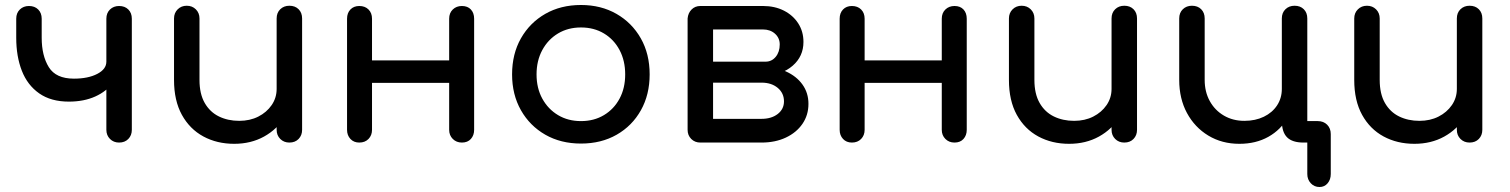

<svg xmlns="http://www.w3.org/2000/svg" viewBox="-20 -571 6047 769"><path d="M256 -164Q184 -164 137 -197Q90 -230 67.5 -287.5Q45 -345 45 -420V-496Q45 -519 59.5 -533Q74 -547 96 -547Q119 -547 133 -533Q147 -519 147 -496V-420Q147 -348 175.5 -302Q204 -256 276 -256Q333 -256 369.5 -275Q406 -294 406 -324H459Q459 -277 433 -241Q407 -205 361.5 -184.5Q316 -164 256 -164ZM457 0Q435 0 420.5 -14.5Q406 -29 406 -51V-496Q406 -519 420.5 -533Q435 -547 457 -547Q480 -547 494 -533Q508 -519 508 -496V-51Q508 -29 494 -14.5Q480 0 457 0Z M918 5Q849 5 794.5 -24.5Q740 -54 708.5 -111Q677 -168 677 -251V-497Q677 -519 691.5 -533.5Q706 -548 728 -548Q750 -548 764.5 -533.5Q779 -519 779 -497V-251Q779 -195 800 -158.5Q821 -122 857 -104.5Q893 -87 938 -87Q981 -87 1014.5 -104Q1048 -121 1068 -150Q1088 -179 1088 -215H1151Q1151 -153 1120.5 -103Q1090 -53 1037.5 -24Q985 5 918 5ZM1139 0Q1117 0 1102.5 -14.5Q1088 -29 1088 -51V-497Q1088 -520 1102.5 -534Q1117 -548 1139 -548Q1162 -548 1176 -534Q1190 -520 1190 -497V-51Q1190 -29 1176 -14.5Q1162 0 1139 0Z M1830 0Q1808 0 1793.5 -14.5Q1779 -29 1779 -51V-496Q1779 -519 1793.5 -533Q1808 -547 1830 -547Q1853 -547 1866 -533Q1879 -519 1879 -496V-51Q1879 -29 1866 -14.5Q1853 0 1830 0ZM1419 0Q1397 0 1383.5 -14.5Q1370 -29 1370 -51V-496Q1370 -519 1383.5 -533Q1397 -547 1419 -547Q1442 -547 1456 -533Q1470 -519 1470 -496V-51Q1470 -29 1456 -14.5Q1442 0 1419 0ZM1457 -239V-329H1808V-239Z M2307 4Q2226 4 2164 -31.5Q2102 -67 2066.5 -129.5Q2031 -192 2031 -273Q2031 -355 2066.5 -417.5Q2102 -480 2164 -515.5Q2226 -551 2307 -551Q2387 -551 2449 -515.5Q2511 -480 2546.5 -417.5Q2582 -355 2582 -273Q2582 -192 2547 -129.5Q2512 -67 2450 -31.5Q2388 4 2307 4ZM2307 -86Q2359 -86 2399 -110Q2439 -134 2461.5 -176Q2484 -218 2484 -273Q2484 -328 2461.5 -370.5Q2439 -413 2399 -437Q2359 -461 2307 -461Q2255 -461 2215 -437Q2175 -413 2152 -370.5Q2129 -328 2129 -273Q2129 -218 2152 -176Q2175 -134 2215 -110Q2255 -86 2307 -86Z M2785 0Q2763 0 2748.5 -14.5Q2734 -29 2734 -51V-497Q2736 -519 2750 -533Q2764 -547 2785 -547Q2808 -547 2822 -533Q2836 -519 2836 -496V-324H3030V-304Q3085 -304 3127.5 -285Q3170 -266 3194 -232.5Q3218 -199 3218 -155Q3218 -110 3194 -75Q3170 -40 3127.5 -20Q3085 0 3030 0ZM2836 -95H3030Q3070 -95 3095 -114.5Q3120 -134 3120 -165Q3120 -198 3095 -219Q3070 -240 3030 -240H2836ZM2951 -270V-324H3046Q3071 -324 3087 -343.5Q3103 -363 3103 -393Q3103 -419 3084 -436Q3065 -453 3036 -453H2786V-547H3036Q3083 -547 3119.5 -528.5Q3156 -510 3177 -477.5Q3198 -445 3198 -403Q3198 -345 3154.5 -307.5Q3111 -270 3046 -270Z M3803 0Q3781 0 3766.5 -14.5Q3752 -29 3752 -51V-496Q3752 -519 3766.5 -533Q3781 -547 3803 -547Q3826 -547 3839 -533Q3852 -519 3852 -496V-51Q3852 -29 3839 -14.5Q3826 0 3803 0ZM3392 0Q3370 0 3356.5 -14.5Q3343 -29 3343 -51V-496Q3343 -519 3356.5 -533Q3370 -547 3392 -547Q3415 -547 3429 -533Q3443 -519 3443 -496V-51Q3443 -29 3429 -14.5Q3415 0 3392 0ZM3430 -239V-329H3781V-239Z M4262 5Q4193 5 4138.5 -24.5Q4084 -54 4052.5 -111Q4021 -168 4021 -251V-497Q4021 -519 4035.5 -533.5Q4050 -548 4072 -548Q4094 -548 4108.5 -533.5Q4123 -519 4123 -497V-251Q4123 -195 4144 -158.5Q4165 -122 4201 -104.5Q4237 -87 4282 -87Q4325 -87 4358.5 -104Q4392 -121 4412 -150Q4432 -179 4432 -215H4495Q4495 -153 4464.5 -103Q4434 -53 4381.5 -24Q4329 5 4262 5ZM4483 0Q4461 0 4446.5 -14.5Q4432 -29 4432 -51V-497Q4432 -520 4446.5 -534Q4461 -548 4483 -548Q4506 -548 4520 -534Q4534 -520 4534 -497V-51Q4534 -29 4520 -14.5Q4506 0 4483 0Z M4944 5Q4874 5 4819.5 -28Q4765 -61 4734 -118.5Q4703 -176 4703 -251V-497Q4703 -520 4717.5 -534Q4732 -548 4754 -548Q4777 -548 4791 -534Q4805 -520 4805 -497V-251Q4805 -203 4825.5 -166Q4846 -129 4882 -108Q4918 -87 4964 -87Q5008 -87 5042 -103.5Q5076 -120 5095 -149Q5114 -178 5114 -215H5167Q5167 -151 5138.5 -101Q5110 -51 5060 -23Q5010 5 4944 5ZM5265 178Q5244 178 5230 163Q5216 148 5216 126V0H5201Q5156 0 5135 -21Q5114 -42 5114 -87V-497Q5114 -520 5128.5 -534Q5143 -548 5165 -548Q5188 -548 5202 -534Q5216 -520 5216 -497V-86H5258Q5281 -86 5295.5 -71.5Q5310 -57 5310 -34V126Q5310 148 5297.5 163Q5285 178 5265 178Z M5645 5Q5576 5 5521.5 -24.5Q5467 -54 5435.5 -111Q5404 -168 5404 -251V-497Q5404 -519 5418.5 -533.5Q5433 -548 5455 -548Q5477 -548 5491.5 -533.5Q5506 -519 5506 -497V-251Q5506 -195 5527 -158.5Q5548 -122 5584 -104.5Q5620 -87 5665 -87Q5708 -87 5741.5 -104Q5775 -121 5795 -150Q5815 -179 5815 -215H5878Q5878 -153 5847.5 -103Q5817 -53 5764.5 -24Q5712 5 5645 5ZM5866 0Q5844 0 5829.5 -14.5Q5815 -29 5815 -51V-497Q5815 -520 5829.5 -534Q5844 -548 5866 -548Q5889 -548 5903 -534Q5917 -520 5917 -497V-51Q5917 -29 5903 -14.5Q5889 0 5866 0Z"/></svg>

Font: Comfortaa
Style: Bold
Weight: 700
Designer: Johan Aakerlund
Foundry: Johan Aakerlund
Version: Version 3.104; ttfautohint (v1.8.1.43-b0c9)